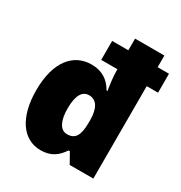

<svg xmlns="http://www.w3.org/2000/svg" viewBox="-179 -889 970 1027"><g transform="rotate(30 306.0 -375.0)"><path d="M218 10C282 10 319 -19 349 -64H357L393 0H539V-571H609V-688H539V-760H358V-688H258V-571H358V-565C358 -519 366 -472 370 -443H365C336 -493 294 -524 227 -524C115 -524 38 -433 38 -257C38 -88 110 10 218 10ZM298 -135C253 -135 232 -185 232 -256C232 -341 258 -375 297 -375C342 -375 368 -337 368 -262V-244C367 -169 349 -135 298 -135Z"/></g></svg>

Font: Noto Sans Sinhala SemiCondensed Black
Style: Regular
Weight: 900
Width: 4
Designer: Jelle Bosma - Monotype Design Team
Foundry: Monotype Imaging Inc.
Version: Version 2.006